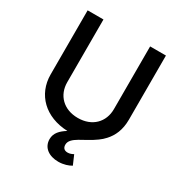

<svg xmlns="http://www.w3.org/2000/svg" viewBox="-213 -877 1164 1237"><g transform="rotate(30 369.5 -258.5)"><path d="M401.4 211.9C441.4 211.9 474.6 199.7 496.1 187L466.3 118.2C454.1 125 440.4 130.9 424.3 130.9C398.4 130.9 386.2 116.7 386.2 93.3C386.2 36.1 479.5 14.6 557.1 -43C572.8 -54.2 586.4 -66.4 598.6 -80.1C634.8 -119.6 660.6 -172.9 660.6 -251V-727.5H543V-260.7C543 -165 476.1 -95.2 369.6 -95.2C262.7 -95.2 195.8 -165 195.8 -260.7V-727.5H78.1V-251C78.1 -102.1 186.5 4.4 353.5 10.7C311 37.1 280.3 67.4 280.3 113.3C280.3 176.3 332 211.9 401.4 211.9Z"/></g></svg>

Font: Raveo Medium
Style: Regular
Weight: 500
Designer: Jakub Foglar, Rasmus Andersson (Inter)
Foundry: Jakubfoglar.com
Version: Version 1.100;Glyphs 3.2.3 (3260)